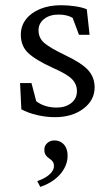

<svg xmlns="http://www.w3.org/2000/svg" viewBox="-20 -445 430 742"><path d="M192.4 7.8Q157.2 7.8 122.6 -0.5Q87.9 -8.8 62.5 -22.5L57.6 -124H101.6L120.1 -53.7Q152.3 -29.3 199.2 -29.3Q232.4 -29.3 254.9 -46.4Q277.3 -63.5 277.3 -92.8Q277.3 -120.1 257.8 -139.6Q238.3 -159.2 184.6 -182.6Q116.2 -213.9 88.4 -240.7Q60.5 -267.6 60.5 -310.5Q60.5 -344.7 80.1 -370.1Q99.6 -395.5 134.8 -410.2Q169.9 -424.8 215.8 -424.8Q242.2 -424.8 269.5 -420.9Q296.9 -417 315.4 -409.2L326.2 -310.5H285.2L260.7 -376Q251 -381.8 237.3 -385.3Q223.6 -388.7 207 -388.7Q171.9 -388.7 150.4 -371.6Q128.9 -354.5 128.9 -328.1Q128.9 -297.9 151.4 -278.8Q173.8 -259.8 230.5 -232.4Q294.9 -202.1 320.3 -174.3Q345.7 -146.5 345.7 -107.4Q345.7 -57.6 302.2 -24.9Q258.8 7.8 192.4 7.8ZM135.7 277.3 124 254.9Q153.3 245.1 170.9 229.5Q188.5 213.9 188.5 197.3Q188.5 185.5 183.1 178.7Q177.7 171.9 169.9 167Q162.1 162.1 156.7 154.3Q151.4 146.5 151.4 132.8Q151.4 118.2 162.6 107.9Q173.8 97.7 189.5 97.7Q206.1 97.7 217.8 105.5Q229.5 113.3 235.4 126.5Q241.2 139.6 241.2 157.2Q241.2 183.6 227.5 207.5Q213.9 231.4 190.4 249Q167 266.6 135.7 277.3Z"/></svg>

Font: Crimson Pro Light
Style: Regular
Weight: 300
Designer: Jacques Le Bailly
Foundry: Baron von Fonthausen
Version: Version 1.003